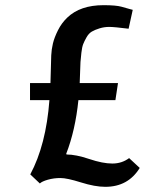

<svg xmlns="http://www.w3.org/2000/svg" viewBox="-20 -710 565 742"><path d="M426 -323H283Q271 -206 236 -116L237 -113Q273 -113 325 -95.5Q377 -78 414 -78Q451 -78 479 -99L520 -61Q475 12 387 12Q347 12 293 -5Q239 -22 213.5 -22Q188 -22 165 -15.5Q142 -9 134 -1L97 -36Q158 -150 171 -323H96V-389H175Q177 -473 178 -496Q179 -519 184.5 -542Q190 -565 204 -593Q218 -621 240 -642Q290 -690 380 -690Q428 -690 449.5 -684Q471 -678 481.5 -675Q492 -672 493 -672L477 -599Q421 -606 402 -606Q383 -606 365 -600.5Q347 -595 335 -588Q323 -581 314.5 -566Q306 -551 301.5 -539.5Q297 -528 294.5 -506Q292 -484 291 -470Q290 -456 289.5 -429.5Q289 -403 288 -389H436Z"/></svg>

Font: Convergence
Style: Regular
Weight: 400
Designer: Nicolas Silva and John Vargas
Foundry: Nicolas Silva and Jonh Vargas
Version: Version 1.002